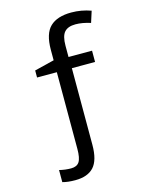

<svg xmlns="http://www.w3.org/2000/svg" viewBox="-139 -810 878 1135"><g transform="rotate(-15 300.0 -242.0)"><path d="M100 231V157Q136 166 172 166Q207 166 222 143.5Q237 121 237 64V-405H116V-448L237 -478V-542Q237 -641 280.5 -682.5Q324 -724 410 -724Q472 -724 530 -703L508 -634Q458 -650 416 -650Q370 -650 348.5 -626Q327 -602 327 -543V-474H471V-405H329V64Q329 158 291.5 199Q254 240 178 240Q132 240 100 231Z"/></g></svg>

Font: Noto Sans Mono UI
Style: Regular
Weight: 400
Monospace: yes
Designer: Monotype Design team
Foundry: Monotype Imaging Inc.
Version: Version 1.000